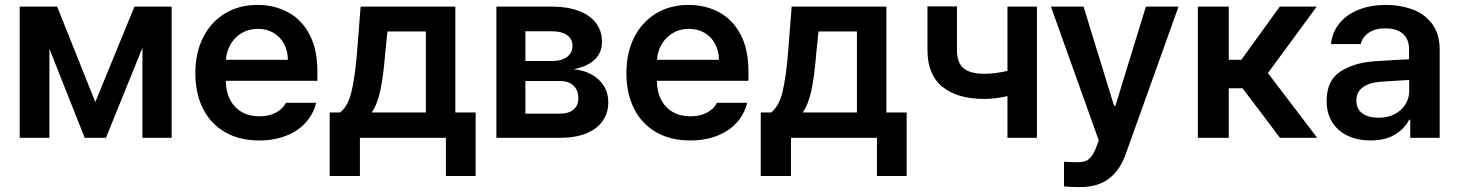

<svg xmlns="http://www.w3.org/2000/svg" viewBox="-20 -557 5896 776"><path d="M523.4 -530.3H673.8V0H555.7V-363.8L408.2 0H322.3L179.7 -359.9V0H59.6V-530.3H210.9L365.2 -144.5Z M769.5 -261.7Q769.5 -343.3 800.8 -405.5Q832 -467.8 888.9 -502.4Q945.8 -537.1 1020.5 -537.1Q1087.9 -537.1 1142.8 -508.3Q1197.8 -479.5 1230.2 -419.2Q1262.7 -358.9 1262.7 -269.5V-230.5H892.6Q893.1 -186 910.2 -153.6Q927.2 -121.1 957.5 -104Q987.8 -86.9 1028.3 -86.9Q1067.9 -86.9 1095.7 -102.1Q1123.5 -117.2 1135.7 -141.6H1257.8Q1246.6 -95.7 1215.3 -61.3Q1184.1 -26.9 1136 -8.1Q1087.9 10.7 1027.3 10.7Q948.2 10.7 889.9 -22.7Q831.5 -56.2 800.5 -117.7Q769.5 -179.2 769.5 -261.7ZM1143.6 -315.4Q1143.1 -351.6 1127.9 -379.9Q1112.8 -408.2 1085.4 -424.3Q1058.1 -440.4 1022.5 -440.4Q985.8 -440.4 957.3 -423.6Q928.7 -406.7 912.1 -378.2Q895.5 -349.6 893.1 -315.4Z M1312.5 -102.5H1354.5Q1385.7 -126.5 1400.1 -184.3Q1414.6 -242.2 1422.9 -343.8L1437.5 -530.3H1820.3V-102.5H1902.3V154.3H1782.2V0H1434.6V154.3H1312.5ZM1701.2 -102.5V-429.7H1545.9L1537.1 -343.8Q1529.8 -252 1517.8 -194.3Q1505.9 -136.7 1482.4 -102.5Z M1986.3 -530.3H2210Q2272.5 -530.3 2318.1 -513.4Q2363.8 -496.6 2388.4 -464.4Q2413.1 -432.1 2413.1 -387.7Q2413.1 -343.8 2382.6 -315.4Q2352.1 -287.1 2297.9 -277.3Q2339.4 -273.4 2371.1 -255.9Q2402.8 -238.3 2420.7 -209.5Q2438.5 -180.7 2438.5 -143.6Q2438.5 -100.1 2415.5 -67.6Q2392.6 -35.2 2348.9 -17.6Q2305.2 0 2244.1 0H1986.3ZM2317.4 -159.2Q2317.4 -192.4 2297.9 -210.9Q2278.3 -229.5 2244.1 -229.5H2103.5V-97.7H2244.1Q2278.3 -97.7 2297.9 -114Q2317.4 -130.4 2317.4 -159.2ZM2293.9 -372.1Q2293.9 -399.9 2271.5 -415.3Q2249 -430.7 2210 -430.7H2103.5V-310.5H2211.9Q2250 -310.5 2272 -327.1Q2293.9 -343.8 2293.9 -372.1Z M2511.7 -261.7Q2511.7 -343.3 2543 -405.5Q2574.2 -467.8 2631.1 -502.4Q2688 -537.1 2762.7 -537.1Q2830.1 -537.1 2885 -508.3Q2939.9 -479.5 2972.4 -419.2Q3004.9 -358.9 3004.9 -269.5V-230.5H2634.8Q2635.3 -186 2652.3 -153.6Q2669.4 -121.1 2699.7 -104Q2730 -86.9 2770.5 -86.9Q2810.1 -86.9 2837.9 -102.1Q2865.7 -117.2 2877.9 -141.6H3000Q2988.8 -95.7 2957.5 -61.3Q2926.3 -26.9 2878.2 -8.1Q2830.1 10.7 2769.5 10.7Q2690.4 10.7 2632.1 -22.7Q2573.7 -56.2 2542.7 -117.7Q2511.7 -179.2 2511.7 -261.7ZM2885.7 -315.4Q2885.3 -351.6 2870.1 -379.9Q2855 -408.2 2827.6 -424.3Q2800.3 -440.4 2764.6 -440.4Q2728 -440.4 2699.5 -423.6Q2670.9 -406.7 2654.3 -378.2Q2637.7 -349.6 2635.3 -315.4Z M3054.7 -102.5H3096.7Q3127.9 -126.5 3142.3 -184.3Q3156.7 -242.2 3165 -343.8L3179.7 -530.3H3562.5V-102.5H3644.5V154.3H3524.4V0H3176.8V154.3H3054.7ZM3443.4 -102.5V-429.7H3288.1L3279.3 -343.8Q3272 -252 3260 -194.3Q3248 -136.7 3224.6 -102.5Z M4170.9 0H4051.8V-168.5Q4002.9 -157.2 3958 -157.2Q3849.1 -157.2 3788.8 -206.3Q3728.5 -255.4 3728.5 -354.5V-531.2H3847.7V-354.5Q3847.7 -303.2 3874.5 -281Q3901.4 -258.8 3958 -258.8Q4002.4 -258.8 4051.8 -270.5V-530.3H4170.9Z M4280.3 196.3V96.7Q4311.5 98.6 4333 98.6Q4351.6 98.6 4364 95.2Q4376.5 91.8 4388.2 78.9Q4399.9 65.9 4410.2 39.1L4420.9 10.7L4227.5 -530.3H4359.4L4482.4 -129.9H4488.3L4611.3 -530.3H4743.2L4530.3 64.5Q4506.8 130.9 4461.9 165Q4417 199.2 4344.7 199.2Q4303.7 199.2 4280.3 196.3Z M4821.3 -530.3H4946.3V-315.4H4997.1L5152.3 -530.3H5301.8L5104.5 -261.7L5303.7 0H5153.3L5002 -200.2H4946.3V0H4821.3Z M5539.1 -309.6Q5623.5 -315.4 5674.8 -317.4V-359.4Q5674.8 -398.9 5649.9 -420.7Q5625 -442.4 5579.1 -442.4Q5538.6 -442.4 5512.7 -425.3Q5486.8 -408.2 5479.5 -378.9H5359.4Q5363.8 -424.3 5391.6 -460.2Q5419.4 -496.1 5468.3 -516.6Q5517.1 -537.1 5582 -537.1Q5637.7 -537.1 5686.8 -519.8Q5735.8 -502.4 5767.3 -461.7Q5798.8 -420.9 5798.8 -354.5V0H5679.7V-73.2H5675.8Q5656.2 -36.1 5617.2 -12.7Q5578.1 10.7 5519.5 10.7Q5468.3 10.7 5428 -7.8Q5387.7 -26.4 5364.7 -62.5Q5341.8 -98.6 5341.8 -149.4Q5341.8 -231.4 5397.2 -267.8Q5452.6 -304.2 5539.1 -309.6ZM5551.8 -81.1Q5588.4 -81.1 5616.7 -95.7Q5645 -110.4 5660.4 -135.5Q5675.8 -160.6 5675.8 -190.4L5675.3 -233.9L5558.6 -226.6Q5512.7 -222.7 5487.3 -203.6Q5461.9 -184.6 5461.9 -150.4Q5461.9 -116.7 5486.3 -98.9Q5510.7 -81.1 5551.8 -81.1Z"/></svg>

Font: Pretendard JP SemiBold
Style: Regular
Weight: 600
Designer: Base glyphs from Inter by Rasmus Andersson; Hangeul glyphs from Noto Sans CJK(Source Han Sans) by Jang Soo-young and Kan
Foundry: Kil Hyung-jin
Version: Version 1.309